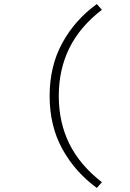

<svg xmlns="http://www.w3.org/2000/svg" viewBox="-20 -750 640 944"><path d="M456 174Q349 96 286.5 -17.5Q224 -131 224 -278Q224 -425 286.5 -539Q349 -653 456 -730L481 -702Q373 -619 321 -513.5Q269 -408 269 -278Q269 -148 321 -43Q373 62 481 146Z"/></svg>

Font: Source Code Pro ExtraLight Light
Style: Regular
Weight: 300
Monospace: yes
Version: Version 1.018;hotconv 1.0.116;makeotfexe 2.5.65601